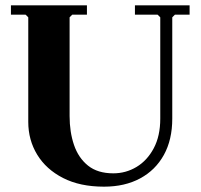

<svg xmlns="http://www.w3.org/2000/svg" viewBox="-20 -690 752 720"><path d="M486 -635V-670H691V-635H636L626 -625V-245Q626 -166 594.5 -109Q563 -52 505.5 -21Q448 10 370 10Q280 10 216.5 -22.5Q153 -55 119.5 -110Q86 -165 86 -233V-625L76 -635H21V-670H306V-635H251L241 -625V-255Q241 -195 257.5 -146.5Q274 -98 310 -69Q346 -40 405 -40Q452 -40 492 -64Q532 -88 556.5 -134Q581 -180 581 -245V-625L571 -635Z"/></svg>

Font: Brygada 1918
Style: Regular
Weight: 400
Designer: Mateusz Machalski | Borys Kosmynka | Przemek Hoffer
Foundry: NIEPODLEGLA 2018
Version: Version 3.006